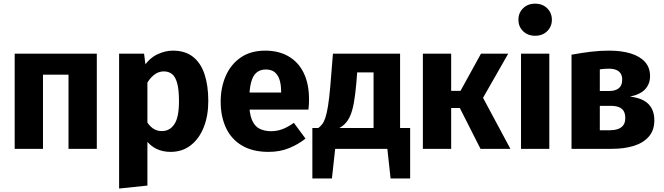

<svg xmlns="http://www.w3.org/2000/svg" viewBox="-20 -831 3706 1072"><path d="M520.5 0H362.5V-414H220V0H62V-531.4H520.5Z M944.9 -548.3Q1013.7 -548.3 1057.3 -514Q1100.9 -479.7 1122 -416.5Q1143 -353.2 1143 -267.1Q1143 -185.2 1117.7 -120.9Q1092.3 -56.5 1045 -19.8Q997.8 17 932.3 17Q888.4 17 853.1 -0.1Q817.8 -17.2 792.4 -52.3L792.1 -164.4Q810.3 -131.2 832.5 -115.1Q854.7 -99.1 883.5 -99.1Q927.8 -99.1 953.5 -137.5Q979.3 -175.9 979.3 -265.2Q979.3 -331.8 968.9 -367.8Q958.5 -403.9 939.7 -418.2Q920.8 -432.4 894.5 -432.4Q863.5 -432.4 837.4 -410.8Q811.3 -389.2 793.1 -351.7L780.2 -455.6Q813.5 -506.1 857.8 -527.2Q902.1 -548.3 944.9 -548.3ZM645 -531.4H784.4L794 -455.8L803 -386.3V205.1L645 221.7Z M1460.4 -548.3Q1536.3 -548.3 1591.4 -516.2Q1646.4 -484.1 1675.9 -423.3Q1705.4 -362.5 1705.4 -275.9Q1705.4 -262.9 1704.6 -247Q1703.8 -231 1702.1 -218.9H1357.6L1356.4 -314.3H1549.6Q1549.6 -316.3 1549.6 -318.1Q1549.6 -319.9 1549.6 -320.9Q1549.6 -357.4 1541.1 -384.8Q1532.6 -412.2 1514.1 -427.6Q1495.6 -443 1463.6 -443Q1433.7 -443 1412.9 -426.2Q1392 -409.4 1381.7 -370.2Q1371.4 -331 1371.4 -263.8Q1371.4 -198.2 1386.4 -162.1Q1401.5 -126 1429.2 -112.3Q1456.8 -98.5 1493.8 -98.5Q1526.6 -98.5 1556.7 -109.8Q1586.8 -121.1 1620.8 -145.1L1685.8 -57.1Q1646.1 -25.5 1594.9 -4.3Q1543.7 17 1479.3 17Q1390.8 17 1331.1 -18.3Q1271.5 -53.6 1241.8 -117.1Q1212.1 -180.6 1212.1 -263Q1212.1 -342.5 1240.5 -407.2Q1268.8 -472 1324.4 -510.2Q1379.9 -548.3 1460.4 -548.3Z M1861.6 -109.3 1757.3 -116.3Q1769.2 -125.1 1778.8 -137.5Q1788.5 -149.8 1796.7 -173.9Q1804.8 -198 1811.6 -240.3Q1818.3 -282.6 1824.3 -350.9L1838.9 -531.4H2213.8V0H1757.3V-116.3H2065.7V-426.6H1974.2L1969.4 -365.4Q1963.7 -301.5 1955.8 -257.5Q1947.9 -213.5 1935.5 -185Q1923.1 -156.5 1905.2 -138.9Q1887.3 -121.4 1861.6 -109.3ZM2090.5 -116.3H2270V165.6H2160.8L2142.7 0H2104.2ZM1903.5 -116.3 1889.8 0H1851.4L1833.2 165.6H1724V-116.3Z M2665.5 -531.4H2817.6L2676.9 -284.9L2829.7 0H2662.8L2547.3 -228.1H2499V0H2341V-531.4H2499V-323.7H2551.2Z M2889 -531.4H3047V0H2889ZM2967.6 -810.5Q3009.1 -810.5 3035.2 -784.7Q3061.3 -758.9 3061.3 -720.7Q3061.3 -682.9 3035.2 -657.1Q3009.1 -631.3 2967.6 -631.3Q2926.5 -631.3 2900.5 -657.1Q2874.4 -682.9 2874.4 -720.7Q2874.4 -758.9 2900.5 -784.7Q2926.5 -810.5 2967.6 -810.5Z M3380.7 -548.3Q3451 -548.3 3502.2 -532.3Q3553.4 -516.3 3581.5 -484.9Q3609.5 -453.5 3609.5 -406Q3609.5 -363.1 3582.9 -333.6Q3556.3 -304.1 3497.6 -291.6Q3568.1 -283.4 3600.7 -249.8Q3633.4 -216.2 3633.4 -159.1Q3633.4 -104.1 3602.9 -68.7Q3572.3 -33.2 3518.9 -16.6Q3465.5 0 3395.9 0H3171V-525.6Q3228.2 -536.1 3279.2 -542.2Q3330.3 -548.3 3380.7 -548.3ZM3379.2 -447.5Q3366.2 -447.5 3353.9 -446.6Q3341.5 -445.7 3329 -443.9V-103.8H3385.2Q3409.1 -103.8 3428.6 -110Q3448 -116.2 3459.5 -131.1Q3471.1 -146 3471.1 -171.9Q3471.1 -197.1 3461.6 -211.9Q3452.1 -226.6 3434.1 -233.3Q3416.1 -240 3391.6 -240H3313V-323H3383.2Q3415.2 -323 3434.6 -338.1Q3453.9 -353.2 3453.9 -385.8Q3453.9 -406.9 3445.6 -420.3Q3437.2 -433.7 3420.6 -440.6Q3403.9 -447.5 3379.2 -447.5Z"/></svg>

Font: Fira Sans Variable
Style: Regular
Weight: 400
Designer: Carrois Corporate & Edenspiekermann AG
Foundry: Carrois Corporate GbR & Edenspiekermann AG
Version: Version 4.202